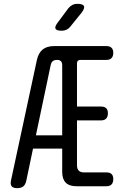

<svg xmlns="http://www.w3.org/2000/svg" viewBox="-20 -970 640 1000"><path d="M304 -75V-196H152L117 -29Q113 -9 101.5 0.5Q90 10 69.5 10Q49 10 41 0.5Q33 -9 37 -29L172 -657Q180 -694 202 -712Q224 -730 262 -730H534Q552 -730 561 -721Q570 -712 570 -694.5Q570 -677 561 -667.5Q552 -658 535 -658H399Q390 -658 385.5 -653.5Q381 -649 381 -639V-415H507Q524 -415 533 -406.5Q542 -398 542 -380Q542 -362 533 -352.5Q524 -343 507 -343H381V-109Q381 -91 390 -81.5Q399 -72 418 -72H535Q552 -72 561 -63.5Q570 -55 570 -37Q570 -19 561 -9.5Q552 0 534 0H379Q341 0 322.5 -18.5Q304 -37 304 -75ZM304 -265V-630Q304 -644 297.5 -651Q291 -658 277 -658Q263 -658 255 -651.5Q247 -645 244 -631L167 -265ZM302 -810Q274 -810 269 -820.5Q264 -831 281 -853L336 -927Q345 -938 356.5 -944Q368 -950 383 -950Q411 -950 417 -939Q423 -928 405 -904L346 -831Q338 -821 327 -815.5Q316 -810 302 -810Z"/></svg>

Font: Maple Mono Normal NL Light
Style: Regular
Weight: 300
Monospace: yes
Designer: subframe7536
Version: Version 7.000